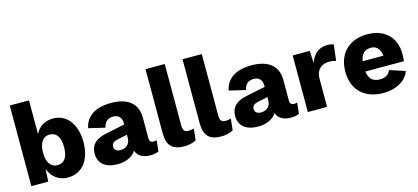

<svg xmlns="http://www.w3.org/2000/svg" viewBox="-59 -1170 3563 1638"><g transform="rotate(-15 1722.5 -351.0)"><path d="M382 10C505 10 588 -85 588 -248C588 -414 504 -510 388 -510C310 -510 258 -471 231 -414V-712H61V0H210L216 -110C242 -39 301 10 382 10ZM323 -115C267 -115 231 -162 231 -249C231 -334 265 -385 323 -385C382 -385 417 -343 417 -250C417 -157 382 -115 323 -115Z M962 -317V-303L789 -267C696 -248 654 -200 654 -128C654 -38 719 10 822 10C890 10 957 -15 985 -66C1001 -15 1049 9 1112 9C1142 9 1166 4 1185 -5L1195 -102C1187 -99 1177 -98 1166 -98C1143 -98 1131 -110 1131 -137V-320C1131 -444 1046 -510 900 -510C755 -510 675 -448 657 -352L801 -318C813 -374 846 -393 890 -393C934 -393 962 -364 962 -317ZM822 -144C822 -174 841 -188 881 -196L962 -213V-185C962 -126 921 -100 876 -100C846 -100 822 -114 822 -144Z M1430 -712H1260V-148C1260 -37 1305 10 1412 10C1449 10 1492 0 1516 -15L1527 -117C1509 -111 1498 -109 1478 -109C1443 -109 1430 -126 1430 -170Z M1757 -712H1587V-148C1587 -37 1632 10 1739 10C1776 10 1819 0 1843 -15L1854 -117C1836 -111 1825 -109 1805 -109C1770 -109 1757 -126 1757 -170Z M2203 -317V-303L2030 -267C1937 -248 1895 -200 1895 -128C1895 -38 1960 10 2063 10C2131 10 2198 -15 2226 -66C2242 -15 2290 9 2353 9C2383 9 2407 4 2426 -5L2436 -102C2428 -99 2418 -98 2407 -98C2384 -98 2372 -110 2372 -137V-320C2372 -444 2287 -510 2141 -510C1996 -510 1916 -448 1898 -352L2042 -318C2054 -374 2087 -393 2131 -393C2175 -393 2203 -364 2203 -317ZM2063 -144C2063 -174 2082 -188 2122 -196L2203 -213V-185C2203 -126 2162 -100 2117 -100C2087 -100 2063 -114 2063 -144Z M2503 0H2673V-252C2673 -330 2725 -368 2786 -368C2815 -368 2835 -364 2849 -359L2866 -499C2855 -505 2837 -510 2812 -510C2734 -510 2685 -466 2660 -392L2653 -500H2503Z M3171 10C3276 10 3372 -36 3401 -122L3265 -167C3250 -131 3221 -110 3171 -110C3113 -110 3076 -137 3066 -207H3407C3409 -223 3411 -248 3411 -273C3411 -411 3321 -510 3163 -510C3008 -510 2901 -415 2901 -250C2901 -85 3005 10 3171 10ZM3163 -391C3214 -391 3243 -358 3250 -298H3067C3078 -362 3110 -391 3163 -391Z"/></g></svg>

Font: Work Sans
Style: Bold
Weight: 700
Designer: Wei Huang
Foundry: Wei Huang
Version: Version 2.012